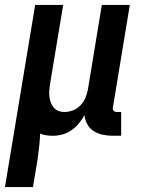

<svg xmlns="http://www.w3.org/2000/svg" viewBox="-53 -540 573 775"><path d="M-33 215 89 -520H202L150 -207Q148 -194 146.5 -180.5Q145 -167 146 -154Q147 -141 151 -129Q155 -117 162.5 -107.5Q170 -98 181.5 -93Q193 -88 206 -88Q224 -88 241.5 -94.5Q259 -101 272 -115Q285 -129 292 -146Q299 -163 302 -180L358 -520H471L403 -108Q402 -104 402.5 -100Q403 -96 405.5 -93Q408 -90 411.5 -89Q415 -88 419 -88H436V8H403Q382 8 362.5 4Q343 0 326.5 -10Q310 -20 300 -37.5Q290 -55 288 -75Q278 -57 264.5 -41Q251 -25 234 -13.5Q217 -2 198 3Q179 8 160 8Q146 8 133 6Q120 4 109 -1Q108 26 105 53Q102 80 98 108L80 215Z"/></svg>

Font: Iosevka Custom
Style: Bold Italic
Weight: 700
Italic angle: -9°
Designer: Belleve Invis
Foundry: Belleve Invis
Version: Version 30.3.1; ttfautohint (v1.8.3)